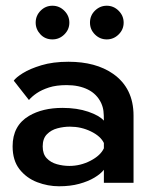

<svg xmlns="http://www.w3.org/2000/svg" viewBox="-20 -638 556 670"><path d="M186 12Q147 12 109.8 -2.2Q72.5 -16.5 48.2 -47.2Q24 -78 24 -127.5Q24 -199.5 81 -233.5Q128.5 -261.5 198 -261.5Q249 -261.5 287.8 -248.2Q326.5 -235 342.5 -217Q342.5 -237 341 -250.5Q339.5 -264 333 -278.5Q318 -310 286.8 -325.5Q255.5 -341 212.5 -341Q176.5 -341 151 -332.8Q125.5 -324.5 108.2 -312.8Q91 -301 81 -289L28 -356.5Q35.5 -367.5 59.8 -382.8Q84 -398 124.2 -410.2Q164.5 -422.5 219 -422.5Q314 -422.5 374.5 -380.5Q446 -330.5 446 -234.5V0H342.5V-45.5Q331 -31 309.2 -18Q287.5 -5 256.5 3.5Q225.5 12 186 12ZM222 -59Q261 -59 296 -77.2Q331 -95.5 342.5 -120.5V-139Q331 -163 297 -179.5Q263 -196 224 -196Q202 -196 180.2 -190.2Q158.5 -184.5 143.8 -169.5Q129 -154.5 129 -127Q129 -100.5 143 -85.8Q157 -71 178.5 -65Q200 -59 222 -59ZM163 -500.5Q137.5 -500.5 121 -518.2Q104.5 -536 104.5 -559Q104.5 -583.5 121.8 -600.8Q139 -618 163 -618Q187 -618 204.5 -600.5Q222 -583 222 -559Q222 -535 204.5 -517.8Q187 -500.5 163 -500.5ZM352.5 -500.5Q328.5 -500.5 311.2 -517.8Q294 -535 294 -559Q294 -584 311.5 -601Q329 -618 352.5 -618Q376.5 -618 394 -600.5Q411.5 -583 411.5 -559Q411.5 -535 394 -517.8Q376.5 -500.5 352.5 -500.5Z"/></svg>

Font: Lucymar Sans Medium
Style: Regular
Weight: 500
Foundry: The League of Moveable Type (original font) / Main changes by Cristiano Sobral with portions from Mirco Monsees
Version: Version 2.001;August 30, 2020;FontCreator 13.0.0.2681 64-bit